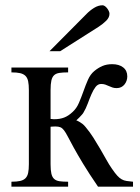

<svg xmlns="http://www.w3.org/2000/svg" viewBox="-20 -701 526 721"><path d="M348.1 0Q314 -49.8 292 -86.2Q270 -122.6 256.3 -147.7Q242.7 -172.9 234.6 -188.2Q226.6 -203.6 220.2 -211.9Q213.9 -220.2 206.8 -223.1Q199.7 -226.1 187.5 -226.1Q185.1 -226.1 181.9 -225.8Q178.7 -225.6 176.3 -225.6Q173.3 -225.1 169.9 -225.1V-84.5Q169.9 -62 172.9 -49.1Q175.8 -36.1 183.1 -29.3Q190.4 -22.5 203.1 -20.5Q215.8 -18.6 235.8 -18.6V0H22.9V-18.6Q43 -18.6 55.7 -21.5Q68.4 -24.4 75.7 -31.7Q83 -39.1 85.7 -51.8Q88.4 -64.5 88.4 -84.5V-362.8Q88.4 -382.8 85.7 -395.8Q83 -408.7 75.7 -416Q68.4 -423.3 55.7 -426.3Q43 -429.2 22.9 -429.2V-447.3H235.8V-429.2Q215.8 -429.2 203.1 -427.2Q190.4 -425.3 183.1 -418.5Q175.8 -411.6 172.9 -398.4Q169.9 -385.3 169.9 -362.8V-254.4Q172.9 -253.9 175.8 -253.9Q178.2 -253.4 180.7 -253.4H185.5Q204.6 -253.4 220.7 -259.5Q236.8 -265.6 252.4 -280.3Q267.6 -293.9 276.6 -315.2Q285.6 -336.4 293.5 -358.6Q301.3 -380.9 310.3 -401.4Q319.3 -421.9 334 -434.1Q348.6 -446.3 364.5 -453.1Q380.4 -460 401.4 -460Q426.8 -460 442.4 -448Q458 -436 458 -414.1Q458 -405.8 455.3 -397.9Q452.6 -390.1 447.5 -383.8Q442.4 -377.4 435.1 -373.8Q427.7 -370.1 418 -370.1Q408.7 -370.1 401.9 -372.6Q395 -375 388.7 -377.9Q382.3 -380.9 375.5 -383.3Q368.7 -385.7 359.9 -385.7Q347.7 -385.7 339.1 -374.8Q330.6 -363.8 323.5 -347.4Q316.4 -331.1 309.6 -312.3Q302.7 -293.5 293.5 -278.3Q291.5 -274.4 287.1 -269.8Q282.7 -265.1 278.3 -260.3Q272.9 -254.9 266.6 -249Q272 -247.1 277.8 -243.7Q283.2 -240.7 289.3 -236.1Q295.4 -231.4 301.3 -224.1Q316.9 -205.6 330.6 -184.1Q344.2 -162.6 356.4 -141.6Q368.7 -120.6 379.4 -101.3Q390.1 -82 400.4 -67.4Q412.1 -50.3 420.4 -41.3Q428.7 -32.2 437 -27.6Q445.3 -22.9 455.1 -21.5Q464.8 -20 479.5 -18.6V0ZM391.1 -649.4Q391.1 -635.3 378.7 -623Q366.2 -610.8 350.6 -600.6L206.1 -508.8H166L304.7 -648.4Q317.4 -661.6 333.3 -671.4Q349.1 -681.2 365.2 -681.2Q369.1 -681.2 373.5 -678.2Q377.9 -675.3 381.8 -670.4Q385.7 -665.5 388.4 -659.9Q391.1 -654.3 391.1 -649.4Z"/></svg>

Font: Doulos SIL Compact
Style: Regular
Weight: 400
Designer: Walt Agee, Victor Gaultney, Peter Martin, Debbi Hosken
Foundry: SIL International
Version: Version 4.110; 2011; Maintenance release ; LnSpcTght